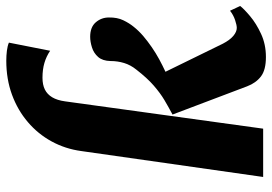

<svg xmlns="http://www.w3.org/2000/svg" viewBox="-150 -728 886 626"><g transform="rotate(-90 293.0 -415.0)"><path d="M29 0 113.5 -593Q120.5 -645 144.8 -689.5Q169 -734 208 -767.2Q247 -800.5 297.5 -819Q348 -837.5 408 -837.5Q425 -837.5 440.8 -835.5Q456.5 -833.5 467 -829L440.5 -694.5Q422 -707 400.8 -713.2Q379.5 -719.5 352.5 -719.5Q330 -719.5 314.2 -711.8Q298.5 -704 288.8 -687.8Q279 -671.5 275.5 -645.5L186.5 0ZM420 9Q378 9 356.8 -7.2Q335.5 -23.5 324.5 -52.5L232.5 -295.5Q257 -308.5 279.8 -322Q302.5 -335.5 327 -356.8Q351.5 -378 379 -413.5Q394 -432 400.5 -453.2Q407 -474.5 407 -497.5Q407.5 -523.5 420.2 -538Q433 -552.5 451.5 -558.2Q470 -564 486 -564Q517.5 -564 533.2 -545.8Q549 -527.5 549 -503Q549.5 -476 540 -456.2Q530.5 -436.5 519 -422.5Q506 -406 488.8 -391.2Q471.5 -376.5 452.2 -363.2Q433 -350 412.8 -339Q392.5 -328 372 -318.5L463.5 -131.5Q475.5 -108.5 489 -97.2Q502.5 -86 515 -86Q524 -86 540.5 -91.5Q557 -97 571 -108L586.5 -75Q577.5 -63 553.5 -42.8Q529.5 -22.5 495.5 -6.8Q461.5 9 420 9Z"/></g></svg>

Font: Merriweather 28pt Black
Style: Italic
Weight: 900
Italic angle: -7.8°
Version: Version 2.101